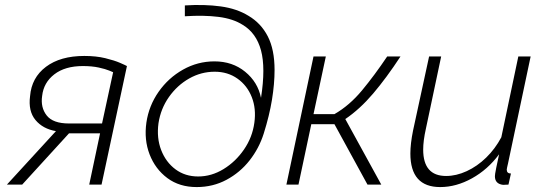

<svg xmlns="http://www.w3.org/2000/svg" viewBox="-20 -749 2206 779"><path d="M8 0 207 -217Q154 -226 124 -262Q94 -298 102 -359Q108 -434 166.5 -478Q225 -522 322 -522Q370 -522 407 -513Q444 -504 467 -494Q490 -484 495 -481L392 0H342L386 -208H260L70 0ZM260 -248H394L439 -456Q439 -456 423.5 -462.5Q408 -469 380.5 -475Q353 -481 316 -481Q244 -481 200.5 -447.5Q157 -414 151 -360Q144 -313 169.5 -280.5Q195 -248 260 -248Z M778 10Q708 10 659 -26.5Q610 -63 587 -122.5Q564 -182 574 -252Q584 -320 623.5 -376.5Q663 -433 722.5 -466.5Q782 -500 850 -500Q923 -500 974.5 -458Q1026 -416 1039 -352Q1058 -474 1039 -544.5Q1020 -615 965 -648Q926 -673 866.5 -680.5Q807 -688 730 -683V-727Q810 -732 875.5 -723Q941 -714 988 -685Q1039 -655 1066.5 -601.5Q1094 -548 1094 -465Q1094 -409 1083.5 -344.5Q1073 -280 1050 -207Q1031 -147 992.5 -98Q954 -49 899 -19.5Q844 10 778 10ZM784 -33Q838 -33 887 -63Q936 -93 970 -142.5Q1004 -192 1012 -251Q1020 -308 1001.5 -355Q983 -402 943.5 -430Q904 -458 851 -458Q796 -458 747.5 -430.5Q699 -403 665.5 -355.5Q632 -308 623 -249Q615 -189 634 -140Q653 -91 692 -62Q731 -33 784 -33Z M1142 0 1252 -520H1302L1252 -286H1337Q1398 -321 1449 -382.5Q1500 -444 1551 -520H1605Q1548 -433 1494 -369.5Q1440 -306 1381 -266L1527 0H1471L1337 -245H1243L1191 0Z M1766 10Q1645 10 1645 -126Q1645 -166 1656 -220L1721 -520H1770L1708 -227Q1697 -178 1697 -142Q1697 -35 1790 -35Q1831 -35 1873.5 -54.5Q1916 -74 1952.5 -109.5Q1989 -145 2014 -192L2083 -520H2133L2041 -85Q2039 -77 2037.5 -70Q2036 -63 2036 -61Q2036 -45 2053 -45L2043 0Q2029 1 2021 1Q1988 -3 1988 -34Q1988 -38 1989 -44.5Q1990 -51 1993.5 -69Q1997 -87 2005 -123Q1959 -61 1895 -25.5Q1831 10 1766 10Z"/></svg>

Font: Raleway Light
Style: Italic
Weight: 300
Italic angle: -12°
Designer: Matt McInerney, Pablo Impallari, Rodrigo Fuenzalida
Foundry: Matt McInerney, Pablo Impallari, Rodrigo Fuenzalida
Version: Version 4.026